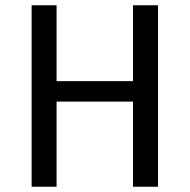

<svg xmlns="http://www.w3.org/2000/svg" viewBox="-20 -709 720 729"><path d="M484.9 0V-323.2H194.8V0H100.1V-689H194.8V-400.9H484.9V-689H580.1V0Z"/></svg>

Font: FiraGO
Style: Regular
Weight: 400
Designer: bBox Type
Foundry: bBox Type GmbH
Version: Version 1.001;PS 001.001;hotconv 1.0.88;makeotf.lib2.5.64775